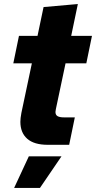

<svg xmlns="http://www.w3.org/2000/svg" viewBox="-20 -718 476 952"><path d="M81 -114Q81 -131 86 -158L138 -404H46L74 -540H166L196 -683L366 -698L333 -540H436L408 -404H305L257 -177L255 -163Q255 -148 265.5 -142Q276 -136 297 -136H351L323 0H217Q149 0 115 -30Q81 -60 81 -114ZM123 57H285L178 214H50Z"/></svg>

Font: Mona Sans ExtraBold
Style: Italic
Weight: 800
Italic angle: -11.7°
Designer: Deni Anggara
Foundry: GitHub
Version: Version 2.000